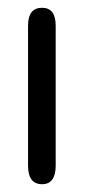

<svg xmlns="http://www.w3.org/2000/svg" viewBox="-20 -468 223 493"><path d="M88 5Q52 5 52 -43V-402Q52 -448 88 -448Q123 -448 123 -402V-43Q123 5 88 5Z"/></svg>

Font: Cute Font
Style: Regular
Weight: 400
Designer: TypoDesign Lab.inc.
Foundry: TypoDesign Lab.inc.
Version: Version 1.00